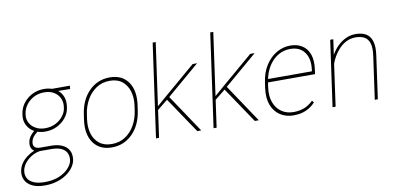

<svg xmlns="http://www.w3.org/2000/svg" viewBox="-91 -1027 3171 1517"><g transform="rotate(-10 1494.5 -268.0)"><path d="M262.7 -86.9Q311.5 -86.9 348.1 -71.5Q384.8 -56.2 402.8 -25.1Q420.9 5.9 414.6 52.2Q410.6 80.1 391.6 108.6Q372.6 137.2 339.8 160.9Q307.1 184.6 262 199.2Q216.8 213.9 161.6 213.9Q100.1 213.9 61 195.1Q22 176.3 5.4 144.5Q-11.2 112.8 -5.9 74.2Q-1 38.6 18.3 10.5Q37.6 -17.6 65.4 -38.3Q93.3 -59.1 124 -71.8Q109.4 -80.6 101.8 -97.2Q94.2 -113.8 97.7 -140.6Q102.1 -169.9 117.7 -190.7Q133.3 -211.4 151.4 -225.1Q113.3 -246.1 94.5 -282.2Q75.7 -318.4 81.5 -361.3L83 -372.1Q93.3 -444.3 150.6 -491.2Q208 -538.1 284.7 -538.1Q319.3 -538.1 347.2 -528.3H491.2L488.3 -502L393.1 -503.4Q420.4 -481 432.9 -447.3Q445.3 -413.6 439.5 -372.1L438 -361.3Q432.1 -318.8 404.1 -283.2Q376 -247.6 333 -226.1Q290 -204.6 238.8 -204.6Q205.1 -204.6 176.8 -214.4Q166.5 -208 155.3 -197.5Q144 -187 134.8 -172.9Q125.5 -158.7 122.6 -140.6Q119.6 -118.7 126.7 -107.2Q133.8 -95.7 146.7 -91.3Q159.7 -86.9 173.8 -86.9ZM106.4 -361.3Q101.6 -325.7 119.9 -293.5Q138.2 -261.2 177.2 -243.7H177.7V-243.2Q205.6 -231 242.2 -231Q289.1 -231 326.2 -250.2Q363.3 -269.5 386.2 -299.6Q409.2 -329.6 413.6 -361.3L415 -372.1Q420.4 -408.7 405.8 -440.7Q391.1 -472.7 359.4 -492.2Q327.6 -511.7 280.8 -511.7Q234.4 -511.7 197.3 -492.2Q160.2 -472.7 136.7 -440.7Q113.3 -408.7 107.9 -372.1ZM165.5 187.5Q231.9 187.5 280.8 166.5Q329.6 145.5 357.7 114Q385.7 82.5 390.1 52.2Q394.5 20.5 382.8 -5.1Q371.1 -30.8 340.6 -45.7Q310.1 -60.5 258.3 -60.5H169.9H167Q112.3 -51.3 68.8 -12.7Q25.4 25.9 18.6 74.2Q14.2 105.5 27.8 131.1Q41.5 156.7 75.4 172.1Q109.4 187.5 165.5 187.5Z M560.1 -284.2Q576.2 -400.4 645 -469.2Q713.9 -538.1 811 -538.1Q909.7 -538.1 958.5 -469.2Q1007.3 -400.4 991.2 -284.2L985.4 -244.1Q969.2 -127.9 900.9 -59.1Q832.5 9.8 734.9 9.8Q636.7 9.8 587.4 -59.1Q538.1 -127.9 554.2 -244.1ZM578.6 -244.1Q569.8 -181.6 584.7 -129.9Q599.6 -78.1 638.4 -47.4Q677.2 -16.6 738.8 -16.6Q800.3 -16.6 846.9 -47.4Q893.6 -78.1 922.9 -129.9Q952.1 -181.6 960.9 -244.1L966.8 -284.2Q975.6 -345.7 960.4 -397.5Q945.3 -449.2 907 -480.5Q868.7 -511.7 807.1 -511.7Q746.1 -511.7 699 -480.5Q651.9 -449.2 622.6 -397.5Q593.3 -345.7 584.5 -284.2Z M1451.7 0H1419.9L1227.5 -285.6L1226.6 -284.7L1144 -218.3L1113.3 0H1088.9L1194.3 -750H1218.8L1147.9 -247.1L1215.8 -306.2L1476.1 -528.3H1511.7L1248.5 -303.7Z M1913.6 0H1881.8L1689.5 -285.6L1688.5 -284.7L1606 -218.3L1575.2 0H1550.8L1656.2 -750H1680.7L1609.9 -247.1L1677.7 -306.2L1938 -528.3H1973.6L1710.4 -303.7Z M2414.6 -281.7H2037.1L2031.7 -243.2Q2022 -174.3 2040.8 -123.3Q2059.6 -72.3 2100.1 -44.2Q2140.6 -16.1 2195.8 -16.1Q2239.3 -16.1 2278.3 -29.5Q2317.4 -43 2354 -79.1L2367.2 -64Q2338.4 -30.8 2295.2 -10.5Q2252 9.8 2191.9 9.8Q2130.9 9.8 2085 -20.3Q2039.1 -50.3 2017.6 -106.9Q1996.1 -163.6 2007.3 -243.2L2013.2 -284.2Q2024.4 -364.7 2061 -421.4Q2097.7 -478 2149.7 -508.1Q2201.7 -538.1 2259.8 -538.1Q2315.4 -538.1 2355 -512.9Q2394.5 -487.8 2412.1 -438.7Q2429.7 -389.6 2419.4 -317.4ZM2255.9 -511.7Q2177.7 -511.7 2120.1 -456.8Q2062.5 -401.9 2042 -308.1H2394L2395.5 -319.3Q2407.7 -406.2 2369.6 -459Q2331.5 -511.7 2255.9 -511.7Z M2784.7 -538.1Q2835.4 -538.1 2868.2 -518.3Q2900.9 -498.5 2913.8 -455.3Q2926.8 -412.1 2916.5 -341.8L2868.7 0H2844.2L2892.1 -341.8Q2901.9 -409.2 2889.4 -446Q2877 -482.9 2848.1 -497.6Q2819.3 -512.2 2779.3 -512.2Q2737.8 -512.2 2704.3 -494.9Q2670.9 -477.5 2645.8 -450.4Q2620.6 -423.3 2603.3 -393.1Q2585.9 -362.8 2577.1 -336.4L2529.8 0H2505.4L2579.6 -528.3H2604.5L2588.4 -415.5L2586.4 -404.3Q2606.9 -442.4 2637 -472.4Q2667 -502.4 2704.6 -520.3Q2742.2 -538.1 2784.7 -538.1Z"/></g></svg>

Font: Robert Sans Thin
Style: Italic
Weight: 100
Italic angle: -8°
Designer: Christian Robertson (extended by Adam Twardoch)
Foundry: Google
Version: Version 12.135;April 2, 2019;FontCreator 11.5.0.2425 64-bit;